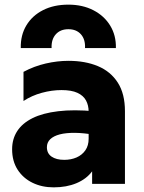

<svg xmlns="http://www.w3.org/2000/svg" viewBox="-20 -792 620 827"><path d="M211.2 15Q160.6 15 120.1 -4.7Q79.6 -24.4 55.9 -61.1Q32.2 -97.9 32.2 -149.2Q32.2 -193.4 54.1 -227.2Q76 -261.1 120 -283.1Q164 -305 230.7 -312.9Q297.4 -320.9 387 -312.8L388.5 -211Q340.9 -219.4 302.7 -219.8Q264.5 -220.1 237.6 -213.2Q210.8 -206.2 196.4 -192.4Q182 -178.5 182 -157.9Q182 -131.2 202.2 -117.4Q222.5 -103.5 256.4 -103.5Q286.1 -103.5 309.9 -113.9Q333.6 -124.4 347.7 -144.6Q361.8 -164.9 361.8 -194.5V-310.8Q361.8 -338.4 350.4 -359.4Q339 -380.4 313.4 -392.2Q287.9 -404 244.9 -404Q203.1 -404 160 -392.2Q116.9 -380.5 81.2 -357V-482.5Q127 -507 177.1 -518.5Q227.1 -530 274.8 -530Q347 -530 401.8 -507.1Q456.6 -484.1 487.4 -436.1Q518.2 -388.1 518.2 -313V0H376.8V-54Q352.2 -20.9 309.3 -2.9Q266.4 15 211.2 15ZM69.5 -585Q68.2 -640.5 93.6 -682.7Q119 -724.9 165.5 -748.4Q212 -772 274.5 -772Q335.5 -772 382.1 -748Q428.8 -724 454.6 -681.8Q480.4 -639.6 479.2 -585H346.2Q348.1 -622.1 328.6 -644.2Q309 -666.2 274.5 -666.2Q240 -666.2 220.3 -644.2Q200.6 -622.1 202.2 -585Z"/></svg>

Font: Geologica-Sharp
Style: Regular
Weight: 100
Designer: Sindre Bremnes, Frode Helland
Foundry: Monokrom Skriftforlag AS
Version: Version 1.010;gftools[0.9.28]